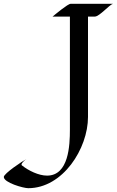

<svg xmlns="http://www.w3.org/2000/svg" viewBox="-248 -723 615 1008"><path d="M123 -703C108 -703 43 -648 28 -636H119V-42C119 40 113 199 -1 199C-45 199 -98 173 -132 146C-134 145 -135 144 -135 141C-135 132 -117 117 -109 112C-129 122 -228 188 -228 206C-228 236 -125 265 -100 265C82 265 214 57 214 -109V-636H250C274 -636 326 -698 345 -703Z"/></svg>

Font: Fondamento
Style: Regular
Weight: 400
Designer: Astigmatic (AOETI)
Foundry: Astigmatic (AOETI)
Version: Version 1.001